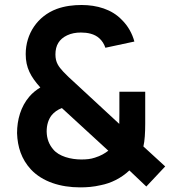

<svg xmlns="http://www.w3.org/2000/svg" viewBox="-20 -754 708 788"><path d="M308.5 15C337 15 363.5 13 393.5 6C435 -2 477 -22.5 511 -54.5L580.5 11.5L658 -71L568.5 -153C574 -175 576 -210.5 576 -247V-377.5H470V-289.5C470 -275.5 470 -258.5 469.5 -245.5L288.5 -413C269.5 -430 251.5 -447 239.5 -460C221 -480.5 207.5 -497 207.5 -530.5C207.5 -568 223 -593.5 255.5 -609C272.5 -617 291 -620.5 312 -620.5C338.5 -620.5 367.5 -615.5 388 -596.5C398.5 -587 407.5 -573.5 412.5 -558L531.5 -583.5C523 -615.5 505.5 -648 479.5 -673C439 -715.5 378 -733.5 315 -733.5C281.5 -733.5 246 -729.5 212 -717C134 -687.5 85.5 -615.5 85.5 -532C85.5 -476 106 -439 145.5 -395C129 -385 113 -372.5 100 -357C65.5 -316.5 50 -263 50 -207.5C52 -150.5 68 -101 106.5 -59C154 -8 228.5 15 308.5 15ZM313.5 -99.5C272 -99.5 221.5 -111.5 197.5 -142C182 -160.5 172 -183.5 171.5 -214.5C171.5 -241 178.5 -263.5 191.5 -280.5C202 -293.5 216.5 -304 234 -310.5L424.5 -135.5C411 -125 394 -114.5 369.5 -107C352 -101 334 -99.5 313.5 -99.5Z"/></svg>

Font: Hauora
Style: Bold
Weight: 700
Designer: Wayne Shih
Foundry: WCYS
Version: Version 1.001;hotconv 1.0.109;makeotfexe 2.5.65596